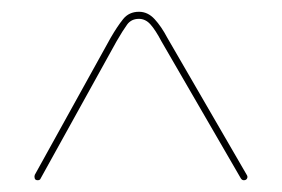

<svg xmlns="http://www.w3.org/2000/svg" viewBox="-20 -901 478 326"><path d="M44 -595Q40 -595 39 -598Q38 -601 39 -604L168 -837Q179 -856 189 -868.5Q199 -881 216 -881Q231 -881 242.5 -868.5Q254 -856 264 -837L399 -604Q401 -601 399.5 -598Q398 -595 394 -595Q391 -595 389 -598L254 -831Q244 -850 235.5 -859.5Q227 -869 216 -869Q203 -869 196 -859.5Q189 -850 178 -831L49 -598Q48 -595 44 -595Z"/></svg>

Font: Moirai One
Style: Regular
Weight: 400
Designer: Jiyeon Park
Foundry: JAMO
Version: Version 1.000; ttfautohint (v1.8.4.7-5d5b);gftools[0.9.29]